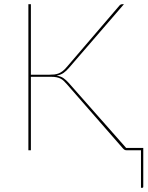

<svg xmlns="http://www.w3.org/2000/svg" viewBox="-20 -720 711 920"><path d="M666.5 -11V174.5Q666.5 180 661 180H655.5V0H586.5Q581 0 577.2 -2Q573.5 -4 569 -9L299.5 -317.5Q292 -326 285.2 -332.5Q278.5 -339 270.2 -343.2Q262 -347.5 251 -349.8Q240 -352 225 -352H128V0H116V-700H128V-362H216.5Q230 -362 241 -363.2Q252 -364.5 261.8 -368.5Q271.5 -372.5 280.8 -379.8Q290 -387 300 -399L552.5 -693.5Q558 -700 567 -700H574L311.5 -396Q298 -380 284.8 -370.8Q271.5 -361.5 251 -357.5Q271 -354.5 283.8 -345.8Q296.5 -337 309.5 -322.5L584.5 -11Z"/></svg>

Font: Lato 2
Style: Regular
Weight: 100
Designer: Lukasz Dziedzic with Adam Twardoch and Botio Nikoltchev
Foundry: tyPoland Lukasz Dziedzic
Version: Version 2.015; 2015-08-06; http://www.latofonts.com/